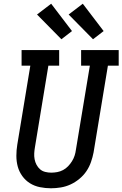

<svg xmlns="http://www.w3.org/2000/svg" viewBox="-20 -1004 658 1032"><path d="M254 8Q224 8 194.5 2Q165 -4 141 -19Q117 -34 100 -57.5Q83 -81 75.5 -108.5Q68 -136 68 -166.5Q68 -197 73 -227L143 -651H96V-735H298V-651H240L168 -214Q165 -197 164 -180.5Q163 -164 166 -148Q169 -132 176.5 -118Q184 -104 195.5 -94Q207 -84 223 -80Q239 -76 255 -76Q271 -76 287.5 -79Q304 -82 319 -90Q334 -98 346 -110.5Q358 -123 367 -137.5Q376 -152 381 -167.5Q386 -183 388 -199L463 -651H416V-735H618V-651H560L483 -185Q478 -159 469 -133Q460 -107 444.5 -84Q429 -61 406.5 -42.5Q384 -24 359 -12.5Q334 -1 307 3.5Q280 8 254 8ZM480 -793 349 -926 425 -984 537 -837ZM310 -793 179 -926 255 -984 367 -837Z"/></svg>

Font: Iosevka Etoile Medium Oblique
Style: Regular
Weight: 500
Italic angle: -9°
Designer: Belleve Invis
Foundry: Belleve Invis
Version: Version 15.5.2; ttfautohint (v1.8.4)